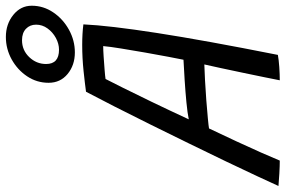

<svg xmlns="http://www.w3.org/2000/svg" viewBox="-212 -786 973 654"><g transform="rotate(-90 274.0 -459.5)"><path d="M53.5 7.5Q36 7.5 8.8 6Q-18.5 4.5 -33 3Q-22 -22 -0.2 -68.2Q21.5 -114.5 50.2 -174.8Q79 -235 111.5 -301.2Q144 -367.5 176.2 -432.8Q208.5 -498 237.5 -555Q266.5 -612 288 -652.5Q313 -656 358 -660.8Q403 -665.5 447.5 -665.5Q486 -665.5 517.5 -661.5Q513.5 -574 488.2 -411Q463 -248 413.5 1Q397.5 4 372.2 5.8Q347 7.5 327 7.5Q330.5 -10.5 337.5 -45Q344.5 -79.5 353 -119.8Q361.5 -160 369 -195.2Q376.5 -230.5 381 -249.5Q361 -249 327.8 -247.2Q294.5 -245.5 259.5 -242.8Q224.5 -240 197.5 -237.5Q170.5 -235 163 -233.5Q141 -187.5 119.5 -141.2Q98 -95 80.8 -56Q63.5 -17 53.5 7.5ZM194 -302.5Q215.5 -307 251.8 -310.5Q288 -314 327.2 -316.5Q366.5 -319 397 -320.5Q400.5 -337 407.2 -372.8Q414 -408.5 421.5 -451.2Q429 -494 435.2 -532.5Q441.5 -571 443.5 -594Q431 -594 407.8 -592.5Q384.5 -591 362.8 -589.2Q341 -587.5 331.5 -586Q323 -570 302.8 -529.2Q282.5 -488.5 254.2 -430Q226 -371.5 194 -302.5ZM422 -690.5Q378.5 -690.5 348.5 -715.2Q318.5 -740 318.5 -780Q318.5 -820 340.5 -853Q362.5 -886 398.2 -905.8Q434 -925.5 474.5 -925.5Q518.5 -925.5 549.8 -900.2Q581 -875 581 -837.5Q581 -797.5 558.2 -764Q535.5 -730.5 499 -710.5Q462.5 -690.5 422 -690.5ZM431 -744.5Q451.5 -744.5 471.2 -755.2Q491 -766 503.8 -783.8Q516.5 -801.5 516.5 -822.5Q516.5 -843.5 502.5 -857Q488.5 -870.5 463.5 -870.5Q429.5 -870.5 406 -846Q382.5 -821.5 382.5 -788.5Q382.5 -744.5 431 -744.5Z"/></g></svg>

Font: Grandstander Light
Style: Italic
Weight: 300
Italic angle: -15°
Designer: Tyler Finck
Foundry: Etcetera Type Co
Version: Version 1.200; ttfautohint (v1.8.3)